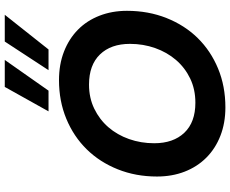

<svg xmlns="http://www.w3.org/2000/svg" viewBox="-102 -880 988 825"><g transform="rotate(-90 392.5 -467.0)"><path d="M759 -416Q759 -324 728 -246Q697 -168 642 -112Q587 -56 511 -24.5Q435 7 344 7Q277 7 222 -14.5Q167 -36 128 -75Q89 -114 68 -168Q47 -222 47 -287Q47 -378 78 -455.5Q109 -533 164 -589Q219 -645 295 -676.5Q371 -708 461 -708Q529 -708 584 -686.5Q639 -665 678 -626.5Q717 -588 738 -534Q759 -480 759 -416ZM190 -299Q190 -217 235 -169.5Q280 -122 364 -122Q422 -122 468.5 -144.5Q515 -167 548 -205.5Q581 -244 599 -295Q617 -346 617 -403Q617 -485 571.5 -532Q526 -579 442 -579Q385 -579 338.5 -556.5Q292 -534 259 -496Q226 -458 208 -407Q190 -356 190 -299ZM742 -941 593 -753H504L627 -941ZM548 -941 416 -753H327L432 -941Z"/></g></svg>

Font: SVN-Poppins SemiBold
Style: Italic
Weight: 600
Italic angle: -10°
Designer: Ninad Kale (Devanagari), Jonny Pinhorn (Latin)
Foundry: Indian Type Foundry
Version: Version 3.002 2017; ttfautohint (v1.8.3)